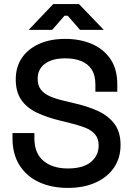

<svg xmlns="http://www.w3.org/2000/svg" viewBox="-20 -904 649 938"><path d="M311 14Q232 14 171 -14Q110 -42 75.5 -96.5Q41 -151 41 -229V-254H148V-229Q148 -155 192.5 -118Q237 -81 311 -81Q386 -81 424 -112.5Q462 -144 462 -194Q462 -227 444 -248Q426 -269 393 -281.5Q360 -294 314 -305L277 -314Q210 -330 160.5 -353.5Q111 -377 84 -416Q57 -455 57 -516Q57 -578 87.5 -622Q118 -666 172 -690Q226 -714 299 -714Q372 -714 429.5 -689Q487 -664 520 -615Q553 -566 553 -492V-456H446V-492Q446 -537 427.5 -565Q409 -593 376 -606Q343 -619 299 -619Q235 -619 199.5 -592.5Q164 -566 164 -519Q164 -487 179.5 -466.5Q195 -446 225 -433Q255 -420 300 -410L337 -401Q405 -386 457 -362.5Q509 -339 539 -299Q569 -259 569 -196Q569 -133 537.5 -86Q506 -39 448 -12.5Q390 14 311 14ZM120 -758 240 -884H366L487 -758H371L311 -827H295L235 -758Z"/></svg>

Font: Space Grotesk Medium
Style: Regular
Weight: 500
Designer: Florian Karsten
Foundry: Florian Karsten
Version: Version 2.000